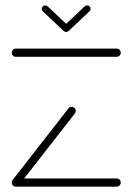

<svg xmlns="http://www.w3.org/2000/svg" viewBox="-20 -699 496 719"><path d="M432.2 -15.6Q432.2 -9.3 427.8 -4.6Q423.3 0 417 0H39.3Q33 0 28.5 -4.4Q24.1 -8.9 24.1 -15.2Q24.1 -21.5 28.5 -26.1Q33 -30.7 39.3 -30.7H417Q423.3 -30.7 427.8 -26.3Q432.2 -21.9 432.2 -15.6ZM40.7 -1.9Q34.4 -1.9 29.8 -6.3Q25.2 -10.7 25.2 -17Q25.2 -21.9 28.5 -26.7L236.3 -293Q240.4 -298.9 248.1 -298.9Q254.4 -298.9 259.1 -294.4Q263.7 -290 263.7 -283.7Q263.7 -278.9 260.4 -274.1L52.6 -7.8Q48.5 -1.9 40.7 -1.9ZM432.2 -501.5Q432.2 -495.2 427.8 -490.7Q423.3 -486.3 417 -486.3H39.3Q33 -486.3 28.5 -490.9Q24.1 -495.6 24.1 -501.9Q24.1 -508.1 28.5 -512.6Q33 -517 39.3 -517H417Q423.3 -517 427.8 -512.4Q432.2 -507.8 432.2 -501.5ZM136.3 -666.3Q136.3 -671.5 140.2 -675.2Q144.1 -678.9 149.3 -678.9Q154.1 -678.9 158.1 -675.6L236.7 -601.5Q240.7 -597.4 240.7 -591.9Q240.7 -586.7 236.9 -583Q233 -579.3 227.8 -579.3Q222.6 -579.3 218.9 -582.6L140.4 -656.7Q136.3 -660.7 136.3 -666.3ZM306.3 -678.9Q311.5 -678.9 315.4 -675.2Q319.3 -671.5 319.3 -666.3Q319.3 -660.7 315.2 -656.7L237.4 -583.3L219.6 -601.9L297.4 -675.6Q301.5 -678.9 306.3 -678.9Z"/></svg>

Font: 26F Galaxy Sans Ultra Light
Style: Regular
Weight: 200
Designer: C₂₉H₂₅N₃O₅
Version: Version 1.100